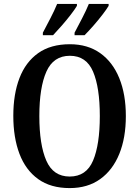

<svg xmlns="http://www.w3.org/2000/svg" viewBox="-20 -951 711 981"><path d="M336 10Q239 10 175 -36Q111 -82 79.5 -165Q48 -248 48 -359Q48 -470 79.5 -552Q111 -634 175 -679.5Q239 -725 337 -725Q428 -725 492 -679.5Q556 -634 589.5 -551.5Q623 -469 623 -358Q623 -247 589.5 -164.5Q556 -82 492 -36Q428 10 336 10ZM336 -49Q421 -49 455.5 -130.5Q490 -212 490 -358Q490 -504 455.5 -585Q421 -666 337 -666Q253 -666 217 -585Q181 -504 181 -358Q181 -212 216.5 -130.5Q252 -49 336 -49ZM361 -784Q380 -820 400 -858.5Q420 -897 434 -931H535V-921Q525 -904 503.5 -876Q482 -848 457 -819.5Q432 -791 412 -771H361ZM199 -784Q218 -820 238 -858.5Q258 -897 272 -931H373V-921Q363 -904 341.5 -876Q320 -848 295 -819.5Q270 -791 251 -771H199Z"/></svg>

Font: Noto Serif Lao Condensed SemiBold
Style: Regular
Weight: 600
Width: 3
Designer: Monotype Design Team
Foundry: Monotype Imaging Inc.
Version: Version 2.003; ttfautohint (v1.8.4.7-5d5b)